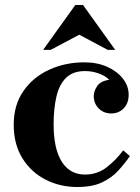

<svg xmlns="http://www.w3.org/2000/svg" viewBox="-20 -740 562 770"><path d="M290 10Q221 10 163 -19.5Q105 -49 70 -105Q35 -161 35 -240Q35 -319 74 -375Q113 -431 177.5 -460.5Q242 -490 318 -490Q370 -490 410 -472Q450 -454 473 -424.5Q496 -395 496 -360Q496 -326 476 -305.5Q456 -285 426 -285Q396 -285 376 -305Q356 -325 356 -355Q356 -374 369.5 -394.5Q383 -415 418 -420Q404 -435 377 -445Q350 -455 321 -455Q273 -455 245.5 -428.5Q218 -402 206.5 -353.5Q195 -305 195 -240Q195 -176 209.5 -131.5Q224 -87 252 -63.5Q280 -40 321 -40Q371 -40 409 -70Q447 -100 474 -137L501 -114Q480 -84 454 -55.5Q428 -27 389 -8.5Q350 10 290 10ZM153 -540 282 -720H313L442 -540H412L258 -622H338L183 -540Z"/></svg>

Font: Brygada 1918
Style: Bold
Weight: 700
Designer: Mateusz Machalski | Borys Kosmynka | Przemek Hoffer
Foundry: NIEPODLEGLA 2018
Version: Version 3.006